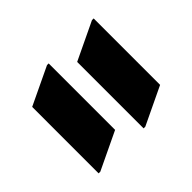

<svg xmlns="http://www.w3.org/2000/svg" viewBox="-75 -853 398 398"><g transform="rotate(-45 124.5 -654.0)"><path d="M229.5 -771.5H234.4V-576.7L151.4 -537.1H146.5V-731.9ZM97.7 -771.5H102.5V-576.7L19.5 -537.1H14.6V-731.9Z"/></g></svg>

Font: Nova Round
Style: Bold
Weight: 700
Designer: Wojciech Kalinowski "wmk69" (wmk69@o2.pl)
Foundry: Wojciech Kalinowski "wmk69" (wmk69@o2.pl)
Version: Version 3.1.0; 2021-05-23